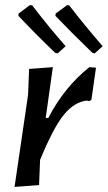

<svg xmlns="http://www.w3.org/2000/svg" viewBox="-20 -728 422 752"><path d="M351 -519 342 -521Q254 -606 197 -666L198 -675L243 -708L251 -707Q307 -634 382 -547ZM206 -519 196 -521Q118 -596 52 -666L53 -675L97 -708L106 -707Q173 -620 237 -547ZM187 -465 159 -266H169Q232 -387 330 -465L356 -463L338 -337L330 -332L319 -334Q271 -328 230.5 -279Q190 -230 137 -102L133 -3L37 4L90 -357L94 -458Z"/></svg>

Font: Alegreya Sans SC Medium
Style: Italic
Weight: 500
Italic angle: -7°
Designer: Juan Pablo del Peral
Foundry: Huerta Tipografica
Version: Version 2.007